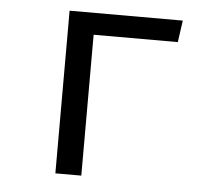

<svg xmlns="http://www.w3.org/2000/svg" viewBox="-44 -587 703 635"><g transform="rotate(5 307.5 -270.0)"><path d="M248.2 0H162.1V-540H537.9L527.7 -467.7H248.2Z"/></g></svg>

Font: FiraCode Nerd Font
Style: Regular
Weight: 400
Designer: Carrois Corporate, Edenspiekermann AG, Nikita Prokopov
Foundry: Carrois Corporate, Edenspiekermann AG, Nikita Prokopov
Version: Version 6.002;Nerd Fonts 2.2.2